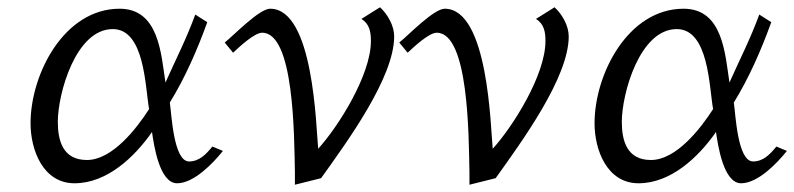

<svg xmlns="http://www.w3.org/2000/svg" viewBox="-20 -488 2184 528"><path d="M64 -149C64 -76 98 16 185 16C274 16 350 -56 398 -125C403 -91 418 16 467 16C513 16 566 -39 593 -73L564 -85C547 -64 528 -44 500 -44C457 -44 452 -174 447 -206C489 -274 523 -352 550 -427L517 -448C493 -382 464 -326 435 -261C423 -340 417 -464 309 -464C156 -464 64 -284 64 -149ZM139 -153C139 -230 188 -408 290 -408C378 -408 379 -250 390 -188C356 -135 289 -48 219 -48C153 -48 139 -101 139 -153Z M598 -371 621 -343C636 -357 679 -398 701 -398C789 -398 789 -116 791 -13V20L863 2C936 -100 1064 -275 1064 -388C1064 -417 1046 -449 1025 -468L974 -436C996 -422 1000 -401 1000 -375C1000 -281 909 -138 855 -79C849 -138 843 -464 723 -464C693 -464 624 -392 598 -371Z M1078 -371 1101 -343C1116 -357 1159 -398 1181 -398C1269 -398 1269 -116 1271 -13V20L1343 2C1416 -100 1544 -275 1544 -388C1544 -417 1526 -449 1505 -468L1454 -436C1476 -422 1480 -401 1480 -375C1480 -281 1389 -138 1335 -79C1329 -138 1323 -464 1203 -464C1173 -464 1104 -392 1078 -371Z M1615 -149C1615 -76 1649 16 1736 16C1825 16 1901 -56 1949 -125C1954 -91 1969 16 2018 16C2064 16 2117 -39 2144 -73L2115 -85C2098 -64 2079 -44 2051 -44C2008 -44 2003 -174 1998 -206C2040 -274 2074 -352 2101 -427L2068 -448C2044 -382 2015 -326 1986 -261C1974 -340 1968 -464 1860 -464C1707 -464 1615 -284 1615 -149ZM1690 -153C1690 -230 1739 -408 1841 -408C1929 -408 1930 -250 1941 -188C1907 -135 1840 -48 1770 -48C1704 -48 1690 -101 1690 -153Z"/></svg>

Font: KpMath
Style: Sans
Weight: 400
Version: Version 0.64